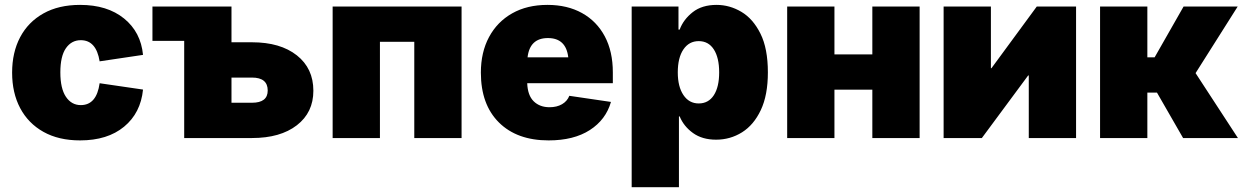

<svg xmlns="http://www.w3.org/2000/svg" viewBox="-20 -573 5159 797"><path d="M312.5 9.8Q223.6 9.8 160.4 -25.6Q97.2 -61 63.7 -124.3Q30.3 -187.5 30.3 -271.5Q30.3 -355.5 63.7 -418.7Q97.2 -481.9 160.4 -517.3Q223.6 -552.7 312.5 -552.7Q425.3 -552.7 494.9 -496.3Q564.5 -439.9 573.7 -345.2L393.6 -318.4Q379.4 -406.2 315.4 -406.2Q276.9 -406.2 253.7 -373Q230.5 -339.8 230.5 -272.5Q230.5 -205.6 253.7 -171.1Q276.9 -136.7 315.4 -136.7Q380.9 -136.7 393.6 -227.5L573.7 -201.2Q564 -104 495.1 -47.1Q426.3 9.8 312.5 9.8Z M612.8 -403.3V-545.9H940.9V-397.5H1025.9Q1143.6 -397.5 1212.2 -343.3Q1280.8 -289.1 1280.8 -196.3Q1280.8 -106 1212.2 -53Q1143.6 0 1025.9 0H744.6V-403.3ZM940.9 -251V-146.5H1025.9Q1091.3 -146.5 1091.3 -197.3Q1091.3 -251 1025.9 -251Z M1896 -545.9V0H1699.7V-399.4H1557.1V0H1360.8V-545.9Z M2257.3 9.8Q2126 9.8 2051 -64.7Q1976.1 -139.2 1976.1 -271.5Q1976.1 -356 2010 -419.2Q2043.9 -482.4 2106 -517.6Q2168 -552.7 2252.4 -552.7Q2335 -552.7 2396 -518.8Q2457 -484.9 2490.5 -422.1Q2523.9 -359.4 2523.9 -272.5V-227.5H2168.5Q2170.4 -176.8 2195.6 -152.3Q2220.7 -127.9 2261.2 -127.9Q2291.5 -127.9 2313 -140.4Q2334.5 -152.8 2343.3 -175.3L2516.1 -149.9Q2495.1 -76.2 2428.5 -33.2Q2361.8 9.8 2257.3 9.8ZM2169.9 -335H2338.9Q2329.6 -415 2254.4 -415Q2179.2 -415 2169.9 -335Z M2602.1 204.1V-545.9H2796.4V-450.2H2801.3Q2816.9 -492.2 2855.5 -522.5Q2894 -552.7 2954.6 -552.7Q3008.8 -552.7 3057.4 -523.9Q3106 -495.1 3136.7 -433.3Q3167.5 -371.6 3167.5 -272.5Q3167.5 -178.2 3138.2 -116.2Q3108.9 -54.2 3060.1 -23.7Q3011.2 6.8 2952.6 6.8Q2895 6.8 2856.7 -20.8Q2818.4 -48.3 2801.3 -89.8H2798.3V204.1ZM2880.4 -143.6Q2920.9 -143.6 2943.1 -177.7Q2965.3 -211.9 2965.3 -272.5Q2965.3 -333.5 2943.1 -367.9Q2920.9 -402.3 2880.4 -402.3Q2840.3 -402.3 2816.9 -367.9Q2793.5 -333.5 2793.5 -272.5Q2793.5 -213.4 2816.9 -178.5Q2840.3 -143.6 2880.4 -143.6Z M3443.8 -545.9V-347.2H3601.1V-545.9H3797.4V0H3601.1V-200.7H3443.8V0H3247.6V-545.9Z M4446.8 0H4250.5V-259.8H4248L4055.7 0H3897V-545.9H4093.3V-290H4095.7L4283.7 -545.9H4446.8Z M4546.4 0V-545.9H4742.7V-335H4772.9L4893.1 -545.9H5117.7L4942.9 -269.5L5118.7 0H4891.1L4782.7 -188.5H4742.7V0Z"/></svg>

Font: Inter Black
Style: Regular
Weight: 900
Designer: Rasmus Andersson
Foundry: rsms
Version: Version 4.000;git-a52131595